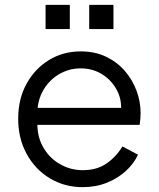

<svg xmlns="http://www.w3.org/2000/svg" viewBox="-20 -760 655 792"><path d="M55 -270Q55 -351 89 -413.5Q123 -476 181.5 -512Q240 -548 313 -548Q371 -548 416.5 -526.5Q462 -505 494 -468.5Q526 -432 543 -386.5Q560 -341 560 -293Q560 -283 559 -270.5Q558 -258 556 -245H103V-315H513L477 -285Q486 -340 464.5 -383.5Q443 -427 403 -452.5Q363 -478 313 -478Q263 -478 220.5 -452Q178 -426 154 -379.5Q130 -333 135 -269Q130 -205 155.5 -157.5Q181 -110 225.5 -84Q270 -58 321 -58Q380 -58 420 -86Q460 -114 485 -156L549 -122Q533 -86 500 -55.5Q467 -25 421.5 -6.5Q376 12 321 12Q246 12 185.5 -24.5Q125 -61 90 -125Q55 -189 55 -270ZM168 -640V-740H268V-640ZM348 -740H448V-640H348Z"/></svg>

Font: Kosmopol Plus Jakarta Sans
Style: Regular
Weight: 400
Designer: Gumpita Rahayu
Foundry: Tokotype
Version: Version 2.006